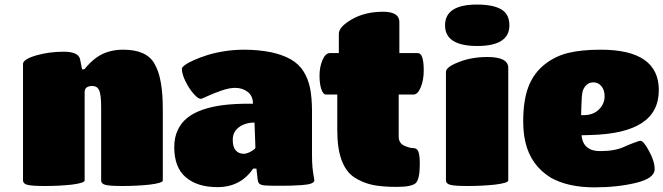

<svg xmlns="http://www.w3.org/2000/svg" viewBox="-20 -805 2885 835"><path d="M688 -332V-20Q688 -9.3 630.9 -2Q573.7 3.9 513.2 3.9Q455.6 3.9 437.7 -1.2Q419.9 -6.3 419.9 -20V-336.9Q419.9 -394.5 411.1 -412.1Q404.3 -429.7 382.8 -431.2Q348.1 -431.2 348.1 -404.8V-20Q348.1 -9.3 292 -2Q236.3 3.9 175.8 3.9Q118.2 3.9 99.1 -1.2Q80.1 -6.3 80.1 -20V-526.9Q80.1 -546.9 137.2 -564Q193.4 -580.1 256.8 -580.1Q320.8 -580.1 328.1 -547.9L336.9 -503.9H347.2Q397 -565.4 452.1 -580.1Q480.5 -588.9 516.1 -588.9Q617.7 -588.9 651.9 -527.8Q688 -467.3 688 -332Z M925.8 8.8Q837.9 8.8 787.8 -34.2Q737.8 -77.1 737.8 -165Q737.8 -207 752.9 -239.3Q768.1 -271.5 795.2 -293Q822.3 -314.5 863 -328.4Q903.8 -342.3 952.4 -348.1Q1001 -354 1062 -354H1080.1Q1080.1 -387.7 1057.4 -405.3Q1034.7 -422.9 1002 -422.9Q977.1 -422.9 942.6 -410.9Q908.2 -398.9 882.6 -387Q856.9 -375 854 -375Q841.3 -375 821.5 -397.7Q801.8 -420.4 786.4 -451.9Q771 -483.4 771 -505.9Q771 -512.2 784.4 -522.2Q797.9 -532.2 823.7 -543.7Q849.6 -555.2 881.8 -565.4Q914.1 -575.7 956.5 -582.3Q999 -588.9 1041 -588.9Q1102.5 -588.9 1157.2 -578.1Q1210 -566.9 1245.1 -546.6Q1280.3 -526.4 1300.3 -494.1Q1320.3 -461.9 1328.4 -421.9Q1336.4 -381.8 1336.9 -325.2V-129.9Q1336.9 -101.6 1338.9 -77.1Q1340.3 -64 1342.3 -50.5Q1344.2 -37.1 1345.7 -29.8Q1347.2 -22.5 1347.2 -21Q1347.2 -12.7 1334 -7.3Q1320.8 -2 1292.7 0Q1264.6 2 1244.9 2.4Q1225.1 2.9 1189 2.9Q1145 2.9 1129.6 1.2Q1114.3 -0.5 1107.9 -6.1Q1101.6 -11.7 1100.1 -27.8L1095.2 -71.8H1081.1Q1025.9 8.8 925.8 8.8ZM1090.8 -162.1 1086.9 -272Q1046.9 -272 1019.5 -252Q992.2 -231.9 992.2 -196.8Q992.2 -166 1005.1 -151.1Q1018.1 -136.2 1040 -136.2Q1050.8 -136.2 1063.5 -142.1Q1076.2 -147.9 1083.5 -154.1Q1090.8 -160.2 1090.8 -162.1Z M1520 -34.2Q1446.8 -84 1446.8 -237.8V-394H1397Q1385.3 -394 1377.4 -417.2Q1369.6 -440.4 1369.6 -476.1Q1369.6 -514.2 1382.6 -544.2Q1395.5 -574.2 1415 -574.2H1453.6V-658.2Q1453.6 -688.5 1510.7 -721.2Q1567.4 -753.9 1646 -753.9Q1716.8 -753.9 1716.8 -709V-574.2H1796.9Q1822.8 -574.2 1822.8 -499Q1822.8 -456.5 1809.8 -425.3Q1796.9 -394 1778.8 -394H1713.9V-210.9Q1713.9 -183.6 1736.8 -171.9Q1760.7 -161.1 1776.9 -161.1Q1793.9 -161.1 1799.8 -145Q1805.7 -128.9 1805.7 -92.8Q1805.7 -24.9 1788.1 -8.8Q1770 7.8 1706.1 7.8Q1640.1 7.8 1598.6 -1.2Q1557.1 -10.3 1520 -34.2Z M2190.4 -509.8V-20Q2190.4 -9.3 2132.3 -2Q2075.2 3.9 2014.6 3.9Q1957 3.9 1938.2 -1.2Q1919.4 -6.3 1919.4 -20V-492.2Q1919.4 -513.7 1975.6 -535.2Q2030.8 -557.1 2099.6 -557.1Q2190.4 -557.1 2190.4 -509.8ZM2054.7 -785.2Q2124 -785.2 2159.7 -764.4Q2195.3 -743.7 2195.3 -694.8Q2195.3 -605 2055.7 -605Q1915.5 -605 1915.5 -694.8Q1915.5 -785.2 2054.7 -785.2Z M2609.4 -386.2Q2609.4 -414.1 2595 -430.9Q2580.6 -447.8 2558.1 -446.8Q2541 -446.3 2529.1 -434.1Q2517.1 -421.9 2513.2 -404.8Q2509.3 -386.7 2508.3 -339.8L2507.3 -304.2H2517.1Q2560.1 -304.2 2584.7 -328.9Q2609.4 -353.5 2609.4 -386.2ZM2548.3 -217.8 2509.3 -216.8Q2512.2 -181.2 2533.9 -164.1Q2555.7 -147 2591.3 -147.9Q2655.3 -147.9 2695.3 -167Q2713.4 -175.3 2737.3 -184.1Q2761.2 -192.9 2764.2 -192.9Q2779.3 -192.9 2803.2 -147Q2827.1 -104 2827.1 -67.9Q2825.7 -29.3 2746.1 -9.8Q2664.6 9.8 2565.4 9.8Q2450.7 9.8 2375.5 -32.2Q2288.6 -85.9 2265.1 -186Q2255.4 -227.1 2255.4 -277.8Q2255.4 -368.7 2278.3 -428.2Q2301.3 -487.8 2350.1 -525.9Q2394.5 -561 2451.9 -575Q2509.3 -588.9 2592.3 -588.9Q2845.2 -588.9 2845.2 -413.1Q2845.2 -318.4 2771.2 -270Q2697.3 -221.7 2548.3 -217.8Z"/></svg>

Font: GGS TheRock Black
Style: Regular
Weight: 900
Designer: Rodrigo Fuenzalida (2012); Goodgame Studios (2014)
Foundry: Rodrigo Fuenzalida,2012;  GGS,2014
Version: Version 1.002 | FøM Mod